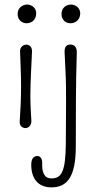

<svg xmlns="http://www.w3.org/2000/svg" viewBox="-20 -561 428 846"><path d="M118.2 -29.3C116.2 -63 113.8 -100.6 113.8 -135.3C113.8 -200.7 118.2 -266.6 121.1 -334C121.6 -354.5 108.9 -364.3 96.2 -364.3C83 -364.3 67.4 -354 68.4 -334C69.8 -290.5 72.8 -235.8 72.8 -181.6C72.8 -125 69.8 -65.4 66.9 -26.9C64.9 -6.3 79.1 3.4 92.3 3.4C105 3.4 119.1 -7.8 118.2 -29.3ZM139.6 -499.5C141.1 -526.4 118.7 -541 99.6 -541C79.6 -541 57.6 -526.4 57.6 -499.5C57.6 -472.7 77.6 -458.5 96.7 -458.5C114.3 -458.5 137.2 -468.3 139.6 -499.5ZM314 85C314 -43.9 314 -197.8 318.4 -331.1C318.8 -351.6 308.6 -364.7 290.5 -364.7C272.5 -364.7 263.7 -354 264.6 -331.1C270.5 -201.2 271 -227.1 271 -107.9C271 -94.2 270 62.5 270 76.7C268.1 189.9 253.9 225.1 206.5 225.1C172.4 225.1 164.6 193.4 166 159.2C167 137.7 156.7 126.5 145 126.5C130.4 126.5 117.7 135.3 117.7 165C117.7 235.8 157.2 264.6 206.5 264.6C274.9 264.6 314 219.7 314 85ZM333.5 -499.5C335 -526.4 312 -541 293 -541C271.5 -541 251 -526.4 251 -499.5C251 -472.7 270 -458.5 290 -458.5C307.6 -458.5 331.1 -468.3 333.5 -499.5Z"/></svg>

Font: Pompiere 
Style: Regular
Weight: 400
Designer: Karolina Lach
Foundry: Sorkin Type Co.
Version: Version 1.001